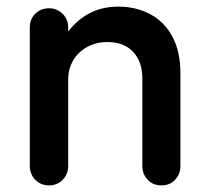

<svg xmlns="http://www.w3.org/2000/svg" viewBox="-20 -550 630 580"><path d="M128 10Q103 10 86.5 -7Q70 -24 70 -49V-467Q70 -492 86.5 -508.5Q103 -525 128 -525Q152 -525 169 -508.5Q186 -492 186 -467V-404L162 -419Q194 -475 237.5 -502.5Q281 -530 337 -530Q391 -530 434 -507Q477 -484 501 -439Q525 -394 525 -329V-49Q525 -24 509 -7Q493 10 468 10Q442 10 426 -7Q410 -24 410 -49V-313Q410 -364 382 -393.5Q354 -423 305 -423Q270 -423 243 -408Q216 -393 201 -367.5Q186 -342 186 -309V-49Q186 -24 169.5 -7Q153 10 128 10Z"/></svg>

Font: National Park SemiBold
Style: Regular
Weight: 600
Designer: Andrea Herstowski, Ben Hoepner
Version: Version 1.009